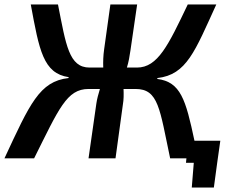

<svg xmlns="http://www.w3.org/2000/svg" viewBox="-47 -710 1042 861"><path d="M941 -79H825C786 -263 763 -343 658 -356L659 -360C790 -375 827 -480 923 -690H795C708 -508 661 -407 567 -407H522C530 -432 534 -457 538 -484L568 -690H448L420 -489C416 -461 415 -433 416 -407H355C262 -407 249 -508 213 -690H91C129 -484 147 -381 261 -364L260 -360C130 -345 87 -245 -27 0H106C217 -222 252 -311 350 -311H401C394 -288 388 -266 385 -245L350 0H471L504 -241C508 -263 508 -287 507 -311H561C664 -311 669 -222 716 0H789L787 20H822L813 131H912L927 20Z"/></svg>

Font: Exo 2 Semi Bold
Style: Italic
Weight: 600
Italic angle: -8°
Designer: Natanael Gama
Version: Version 1.001;PS 001.001;hotconv 1.0.88;makeotf.lib2.5.64775